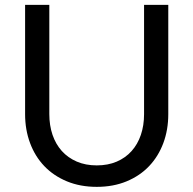

<svg xmlns="http://www.w3.org/2000/svg" viewBox="-20 -736 770 765"><path d="M365.5 -77Q410 -77 445 -92Q480 -107 504.2 -134Q528.5 -161 541.2 -198.5Q554 -236 554 -281V-716.5H650.5V-281Q650.5 -219 630.8 -166Q611 -113 574.2 -74.2Q537.5 -35.5 484.5 -13.5Q431.5 8.5 365.5 8.5Q299.5 8.5 246.5 -13.5Q193.5 -35.5 156.5 -74.2Q119.5 -113 99.8 -166Q80 -219 80 -281V-716.5H176.5V-281.5Q176.5 -236.5 189.2 -199Q202 -161.5 226.2 -134.5Q250.5 -107.5 285.8 -92.2Q321 -77 365.5 -77Z"/></svg>

Font: Lato TR
Style: Regular
Weight: 400
Designer: Lukasz Dziedzic
Foundry: tyPoland Lukasz Dziedzic
Version: Version 1.104 2013